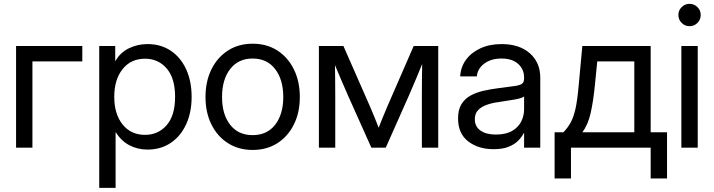

<svg xmlns="http://www.w3.org/2000/svg" viewBox="-20 -749 3621 974"><path d="M397.5 -515.6V-437.5H144.5V0H61.5V-515.6Z M483.4 204.1V-515.6H564.5V-439.5H565.4Q590.3 -482.9 634.3 -504.2Q678.2 -525.4 728.5 -525.4Q795.9 -525.4 846.2 -491.7Q896.5 -458 924.3 -397.7Q952.1 -337.4 952.1 -257.8Q952.1 -178.7 924.3 -118.4Q896.5 -58.1 846.2 -24.2Q795.9 9.8 728.5 9.8Q678.2 9.8 636.7 -12Q595.2 -33.7 567.4 -78.1H566.4V204.1ZM715.8 -64.9Q782.7 -64.9 825.4 -114Q868.2 -163.1 868.2 -257.8Q868.2 -352.5 825.4 -401.9Q782.7 -451.2 715.8 -451.2Q644 -451.2 601.8 -398.2Q559.6 -345.2 559.6 -257.8Q559.6 -170.4 601.8 -117.7Q644 -64.9 715.8 -64.9Z M1261.7 11.7Q1190.4 11.7 1136.5 -22.7Q1082.5 -57.1 1052.5 -117.7Q1022.5 -178.2 1022.5 -256.8Q1022.5 -335.9 1052.5 -397Q1082.5 -458 1136.5 -492.7Q1190.4 -527.3 1261.7 -527.3Q1333.5 -527.3 1387.2 -492.7Q1440.9 -458 1470.9 -397Q1501 -335.9 1501 -256.8Q1501 -178.2 1470.9 -117.7Q1440.9 -57.1 1387.2 -22.7Q1333.5 11.7 1261.7 11.7ZM1261.7 -63.5Q1335 -63.5 1376 -116.5Q1417 -169.4 1417 -256.8Q1417 -345.2 1375.7 -398.7Q1334.5 -452.1 1261.7 -452.1Q1189 -452.1 1147.7 -398.9Q1106.4 -345.7 1106.4 -256.8Q1106.4 -168.9 1147.5 -116.2Q1188.5 -63.5 1261.7 -63.5Z M1597.7 0V-515.6H1722.2L1856 -210.9Q1869.1 -180.7 1879.9 -154.1Q1890.6 -127.4 1900.9 -101.1Q1911.6 -127.4 1922.1 -154.1Q1932.6 -180.7 1945.8 -210.9L2078.6 -515.6H2203.1V0H2120.1V-260.7Q2120.1 -315.9 2120.6 -352.1Q2121.1 -388.2 2121.6 -424.3Q2106 -386.7 2090.1 -347.9Q2074.2 -309.1 2053.2 -261.7L1937 0H1863.8L1746.6 -261.7Q1726.1 -307.1 1710.4 -345Q1694.8 -382.8 1679.2 -418.9Q1679.7 -384.3 1680.2 -349.1Q1680.7 -314 1680.7 -260.7V0Z M2483.4 7.8Q2406.7 7.8 2355.2 -31.7Q2303.7 -71.3 2303.7 -148.4Q2303.7 -192.9 2321 -220.7Q2338.4 -248.5 2367.4 -264.4Q2396.5 -280.3 2433.3 -288.6Q2470.2 -296.9 2508.8 -301.8Q2558.1 -308.6 2586.4 -312Q2614.7 -315.4 2626.7 -323.2Q2638.7 -331.1 2638.7 -350.6V-355.5Q2638.7 -397.5 2608.6 -424.8Q2578.6 -452.1 2524.4 -452.1Q2470.7 -452.1 2436.3 -426Q2401.9 -399.9 2398.9 -361.3H2314.5Q2316.9 -408.7 2343.8 -445.6Q2370.6 -482.4 2417 -503.9Q2463.4 -525.4 2524.4 -525.4Q2614.7 -525.4 2667.7 -478.8Q2720.7 -432.1 2720.7 -355.5V0H2638.7V-73.2H2636.7Q2627.4 -54.7 2609.4 -35.9Q2591.3 -17.1 2560.8 -4.6Q2530.3 7.8 2483.4 7.8ZM2495.1 -66.4Q2545.9 -66.4 2577.6 -84.7Q2609.4 -103 2624 -132.3Q2638.7 -161.6 2638.7 -195.3V-259.8Q2629.4 -251 2589.4 -243.9Q2549.3 -236.8 2504.9 -230.5Q2475.1 -226.6 2448.5 -217Q2421.9 -207.5 2405.3 -190.2Q2388.7 -172.9 2388.7 -143.6Q2388.7 -107.4 2417.2 -86.9Q2445.8 -66.4 2495.1 -66.4Z M2793.5 156.2V-78.1H2838.4Q2860.8 -101.6 2875.5 -128.4Q2890.1 -155.3 2899.7 -198.7Q2909.2 -242.2 2915.5 -314.5L2934.1 -515.6H3280.8V-78.1H3363.8V156.2H3280.8V0H2876.5V156.2ZM2934.1 -78.1H3197.8V-437.5H3009.8L2997.6 -314.5Q2989.7 -234.9 2976.3 -175.3Q2962.9 -115.7 2934.1 -78.1Z M3436.5 0V-515.6H3519.5V0ZM3478 -616.2Q3454.6 -616.2 3438 -632.8Q3421.4 -649.4 3421.4 -672.9Q3421.4 -696.3 3438 -712.9Q3454.6 -729.5 3478 -729.5Q3501.5 -729.5 3518.1 -712.9Q3534.7 -696.3 3534.7 -672.9Q3534.7 -649.4 3518.1 -632.8Q3501.5 -616.2 3478 -616.2Z"/></svg>

Font: Inter Display
Style: Regular
Weight: 400
Designer: Rasmus Andersson
Foundry: rsms
Version: Version 4.001;git-9221beed3